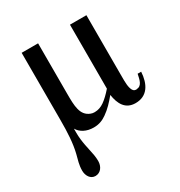

<svg xmlns="http://www.w3.org/2000/svg" viewBox="-167 -601 884 941"><g transform="rotate(-30 275.5 -130.5)"><path d="M491 -45C478 -45 473 -47 467 -57C457 -76 457 -103 457 -138V-483H364V-121C344 -98 326 -81 309 -69C292 -57 274 -51 255 -51C247 -51 240 -52 233 -55C184 -74 183 -127 183 -197V-482H90V-101C90 -31 87 28 74 81C67 110 58 133 58 167C58 195 74 222 102 222C132 222 150 195 150 165C150 155 149 143 147 130C139 87 126 43 126 -8V-32C142 -5 173 12 214 12C245 12 267 2 287 -12C316 -32 339 -57 363 -86C371 -33 393 11 451 11C519 11 547 -42 551 -109H531C525 -81 520 -46 489 -46Z"/></g></svg>

Font: Veleka
Style: Regular
Weight: 400
Designer: Stefan Peev, Context Ltd, 2016; SIL International, 1997-2014.
Foundry: Stefan Peev, Context Ltd, 2016
Version: Version 1.000